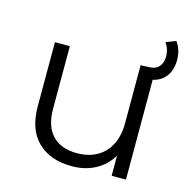

<svg xmlns="http://www.w3.org/2000/svg" viewBox="-101 -777 881 883"><g transform="rotate(15 339.5 -335.5)"><path d="M573 -526V0H505V-96Q477 -48 428 -21.5Q379 5 316 5Q213 5 153.5 -52.5Q94 -110 94 -221V-526H165V-228Q165 -145 206 -102Q247 -59 323 -59Q406 -59 454 -109.5Q502 -160 502 -250V-526ZM524 -527H539Q572 -527 588.5 -545.5Q605 -564 605 -594Q605 -630 585 -658L632 -676Q658 -640 658 -592Q658 -537 627 -504.5Q596 -472 539 -472H524Z"/></g></svg>

Font: APTA Sans Regular
Style: Regular
Weight: 400
Version: Version 7.200